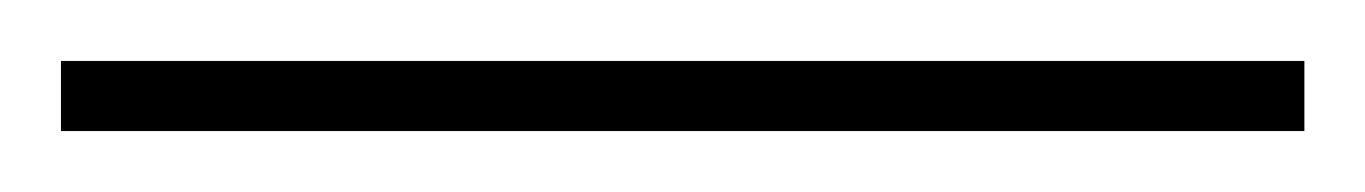

<svg xmlns="http://www.w3.org/2000/svg" viewBox="-20 -726 448 63"><path d="M0 -683H408V-706H0Z"/></svg>

Font: Spartan Thin
Style: Regular
Weight: 100
Designer: Matt Bailey, Mirko Velimirovic
Foundry: Matt Bailey
Version: Version 1.003; ttfautohint (v1.8.3)